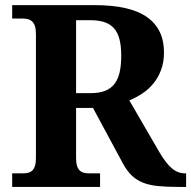

<svg xmlns="http://www.w3.org/2000/svg" viewBox="-20 -734 751 754"><path d="M27.8 -53.2H69.8Q80.1 -53.2 89.4 -55.2Q98.6 -57.1 105.7 -63.2Q112.8 -69.3 116.9 -81.3Q121.1 -93.3 121.1 -112.8V-600.1Q121.1 -620.1 116.9 -632.1Q112.8 -644 105.7 -650.4Q98.6 -656.7 89.4 -658.9Q80.1 -661.1 69.8 -661.1H27.8V-713.9H350.1Q491.7 -713.9 557.9 -666.5Q624 -619.1 624 -528.8Q624 -489.3 612.3 -458.5Q600.6 -427.7 581.3 -404.8Q562 -381.8 537.6 -366Q513.2 -350.1 487.8 -339.8L606.9 -134.8Q619.6 -113.3 631.6 -97.9Q643.6 -82.5 655.5 -72.5Q667.5 -62.5 680.2 -57.9Q692.9 -53.2 707 -53.2H710.9V0H678.2Q633.3 0 599.9 -3.4Q566.4 -6.8 541.3 -16.8Q516.1 -26.9 497.8 -44.4Q479.5 -62 463.9 -89.8L345.2 -310.1H278.8V-112.8Q278.8 -93.3 283 -81.3Q287.1 -69.3 294.2 -63.2Q301.3 -57.1 310.5 -55.2Q319.8 -53.2 330.1 -53.2H373V0H27.8ZM278.8 -368.2H335Q369.6 -368.2 392.8 -377.4Q416 -386.7 429.9 -405Q443.8 -423.3 450 -450.9Q456.1 -478.5 456.1 -515.1Q456.1 -553.2 449.2 -579.6Q442.4 -606 427.7 -622.8Q413.1 -639.6 389.6 -647.2Q366.2 -654.8 333 -654.8H278.8Z"/></svg>

Font: Sahl Naskh
Style: Bold
Weight: 700
Designer: Pascal Zoghbi
Version: Version 1.001